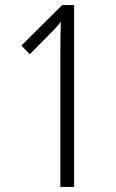

<svg xmlns="http://www.w3.org/2000/svg" viewBox="-20 -734 454 754"><path d="M271 0H217V-525Q217 -557 217.5 -586.5Q218 -616 219 -649Q205 -629 177 -602L97 -521L64 -555L224 -714H271Z"/></svg>

Font: Noto Sans Malayalam ExtraCondensed Light
Style: Regular
Weight: 300
Width: 2
Designer: Jelle Bosma - Monotype Design Team
Foundry: Monotype Imaging Inc.
Version: Version 2.104; ttfautohint (v1.8.4.7-5d5b)